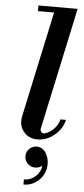

<svg xmlns="http://www.w3.org/2000/svg" viewBox="-66 -783 481 1093"><g transform="rotate(5 175.0 -236.5)"><path d="M70.8 -112.8 200.2 -715.8H107.9V-748H332L182.1 -49.8Q180.7 -37.6 189 -30Q197.3 -22.5 209 -25.9Q238.3 -36.1 260.5 -59.8Q282.7 -83.5 289.1 -112.8H320.8Q309.6 -61 265.1 -24.4Q220.7 12.2 168.9 12.2Q117.2 12.2 88.4 -24.4Q59.6 -61 70.8 -112.8ZM168.9 53.2Q200.7 53.2 219.7 81.5Q238.8 109.9 238.8 147.9Q238.8 200.2 201.4 237.5Q164.1 274.9 111.8 274.9V246.1Q149.4 246.1 177.5 220.7Q205.6 195.3 210 158.2Q193.4 172.9 168.9 172.9Q144 172.9 126.5 155.3Q108.9 137.7 108.9 112.8Q108.9 87.9 126.5 70.6Q144 53.2 168.9 53.2Z"/></g></svg>

Font: Fin Serif Display
Style: Italic
Weight: 400
Italic angle: -12°
Designer: J. Blake Harris
Version: Version 1.006;FEAKit 1.0